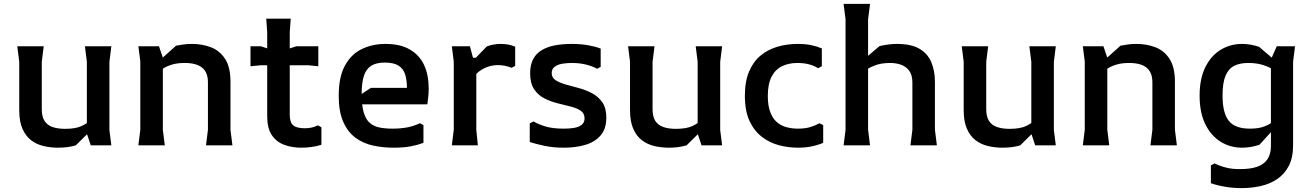

<svg xmlns="http://www.w3.org/2000/svg" viewBox="-20 -748 6751 988"><path d="M279 12Q240 12 204 3.5Q168 -5 140 -26.5Q112 -48 95.5 -85.5Q79 -123 79 -181V-430L69 -510H205L195 -430V-186Q195 -148 209 -126Q223 -104 250 -94.5Q277 -85 315 -85Q369 -85 400 -99.5Q431 -114 452 -135V-81L370 0Q349 6 327 9Q305 12 279 12ZM447 0 427 -60V-430L417 -510H553L543 -430V-79L553 0Z M1040 0 1050 -80V-325Q1050 -375 1020.5 -399.5Q991 -424 930 -424Q892 -424 864.5 -415.5Q837 -407 819 -395Q801 -383 789 -371V-426L886 -513Q906 -517 926 -519.5Q946 -522 968 -522Q1020 -522 1065 -505Q1110 -488 1138 -445.5Q1166 -403 1166 -327V-80L1176 0ZM692 0 702 -80V-432L692 -510H798L818 -451V-80L828 0Z M1355 -149V-582L1350 -652H1476L1471 -582V-158Q1471 -118 1489 -103Q1507 -88 1548 -88Q1570 -88 1585.5 -92Q1601 -96 1616 -103L1634 -93V-3Q1612 4 1585.5 8Q1559 12 1531 12Q1482 12 1442 -3Q1402 -18 1378.5 -53Q1355 -88 1355 -149ZM1269 -407V-510H1322L1413 -480L1505 -510H1618V-407L1568 -412H1319Z M1723 -255Q1723 -353 1755.5 -411.5Q1788 -470 1842.5 -496Q1897 -522 1964 -522Q2040 -522 2089.5 -493Q2139 -464 2162.5 -413Q2186 -362 2186 -292Q2186 -271 2184 -252Q2182 -233 2179 -211H1799V-237L1889 -296H2074Q2074 -337 2064.5 -366Q2055 -395 2030.5 -410.5Q2006 -426 1960 -426Q1916 -426 1890 -409.5Q1864 -393 1852.5 -357.5Q1841 -322 1841 -263Q1841 -206 1851.5 -170Q1862 -134 1882.5 -116Q1903 -98 1932.5 -92Q1962 -86 2000 -86Q2039 -86 2073 -92Q2107 -98 2141 -114L2159 -104V-13Q2130 -2 2093.5 5Q2057 12 2005 12Q1950 12 1899.5 1Q1849 -10 1809.5 -39Q1770 -68 1746.5 -120.5Q1723 -173 1723 -255Z M2305 0 2315 -80V-430L2305 -510H2398L2414 -451H2431V-80L2439 0ZM2391 -306V-412L2485 -509Q2519 -522 2556 -522Q2575 -522 2593.5 -519Q2612 -516 2631 -508V-409L2613 -399Q2593 -407 2575.5 -410Q2558 -413 2543 -413Q2496 -413 2455.5 -387.5Q2415 -362 2391 -306Z M3071 -498V-404L3053 -394Q3027 -408 2994.5 -416Q2962 -424 2922 -424Q2900 -424 2876 -420.5Q2852 -417 2835.5 -405.5Q2819 -394 2819 -372Q2819 -348 2839.5 -335Q2860 -322 2892 -313Q2924 -304 2959.5 -294.5Q2995 -285 3027 -268Q3059 -251 3079.5 -221.5Q3100 -192 3100 -143Q3100 -85 3070.5 -51Q3041 -17 2991.5 -2.5Q2942 12 2882 12Q2827 12 2782.5 2.5Q2738 -7 2706 -17V-113L2725 -123Q2749 -109 2786 -97.5Q2823 -86 2882 -86Q2911 -86 2934.5 -90Q2958 -94 2973 -105.5Q2988 -117 2988 -139Q2988 -165 2968 -178.5Q2948 -192 2915.5 -200Q2883 -208 2847.5 -217Q2812 -226 2780 -242.5Q2748 -259 2728 -289.5Q2708 -320 2708 -371Q2708 -415 2724 -444.5Q2740 -474 2769.5 -491Q2799 -508 2837.5 -515Q2876 -522 2921 -522Q2968 -522 3005 -515.5Q3042 -509 3071 -498Z M3422 12Q3383 12 3347 3.5Q3311 -5 3283 -26.5Q3255 -48 3238.5 -85.5Q3222 -123 3222 -181V-430L3212 -510H3348L3338 -430V-186Q3338 -148 3352 -126Q3366 -104 3393 -94.5Q3420 -85 3458 -85Q3512 -85 3543 -99.5Q3574 -114 3595 -135V-81L3513 0Q3492 6 3470 9Q3448 12 3422 12ZM3590 0 3570 -60V-430L3560 -510H3696L3686 -430V-79L3696 0Z M4086 12Q4037 12 3989 -0.5Q3941 -13 3901 -43.5Q3861 -74 3837 -125.5Q3813 -177 3813 -255Q3813 -330 3835 -381Q3857 -432 3895 -463Q3933 -494 3982 -508Q4031 -522 4084 -522Q4123 -522 4153 -516Q4183 -510 4209 -499V-407L4190 -397Q4169 -410 4143 -417Q4117 -424 4083 -424Q4039 -424 4004.5 -407.5Q3970 -391 3950.5 -353.5Q3931 -316 3931 -254Q3931 -206 3943 -173Q3955 -140 3976 -121Q3997 -102 4025.5 -94Q4054 -86 4086 -86Q4124 -86 4151 -94.5Q4178 -103 4197 -114L4216 -104V-13Q4188 -1 4156 5.5Q4124 12 4086 12Z M4665 0 4675 -80V-323Q4675 -375 4644 -399.5Q4613 -424 4559 -424Q4513 -424 4478.5 -410Q4444 -396 4420.5 -378Q4397 -360 4384 -347V-407L4506 -511Q4534 -517 4555 -519.5Q4576 -522 4595 -522Q4669 -522 4711.5 -497Q4754 -472 4772.5 -427.5Q4791 -383 4791 -326V-80L4801 0ZM4321 0 4331 -80V-648L4321 -728H4457L4447 -648V-80L4457 0Z M5139 12Q5100 12 5064 3.5Q5028 -5 5000 -26.5Q4972 -48 4955.5 -85.5Q4939 -123 4939 -181V-430L4929 -510H5065L5055 -430V-186Q5055 -148 5069 -126Q5083 -104 5110 -94.5Q5137 -85 5175 -85Q5229 -85 5260 -99.5Q5291 -114 5312 -135V-81L5230 0Q5209 6 5187 9Q5165 12 5139 12ZM5307 0 5287 -60V-430L5277 -510H5413L5403 -430V-79L5413 0Z M5900 0 5910 -80V-325Q5910 -375 5880.5 -399.5Q5851 -424 5790 -424Q5752 -424 5724.5 -415.5Q5697 -407 5679 -395Q5661 -383 5649 -371V-426L5746 -513Q5766 -517 5786 -519.5Q5806 -522 5828 -522Q5880 -522 5925 -505Q5970 -488 5998 -445.5Q6026 -403 6026 -327V-80L6036 0ZM5552 0 5562 -80V-432L5552 -510H5658L5678 -451V-80L5688 0Z M6369 220Q6327 220 6287 213.5Q6247 207 6211 195V103L6230 93Q6259 107 6291.5 115Q6324 123 6365 122Q6415 122 6449.5 110Q6484 98 6502 71.5Q6520 45 6520 3V-442L6550 -510H6644L6634 -430V0Q6634 64 6611.5 106.5Q6589 149 6551.5 174Q6514 199 6466.5 209.5Q6419 220 6369 220ZM6371 12Q6311 12 6261.5 -18.5Q6212 -49 6182.5 -108.5Q6153 -168 6153 -256Q6153 -344 6183 -403.5Q6213 -463 6262.5 -492.5Q6312 -522 6371 -522Q6394 -522 6416.5 -518Q6439 -514 6459 -507L6582 -402V-346Q6566 -366 6541.5 -383.5Q6517 -401 6482.5 -412.5Q6448 -424 6403 -424Q6360 -424 6330.5 -409Q6301 -394 6286 -357.5Q6271 -321 6271 -256Q6271 -167 6303 -126.5Q6335 -86 6412 -86Q6454 -86 6482.5 -96Q6511 -106 6529.5 -122Q6548 -138 6559 -155V-111L6461 -3Q6440 4 6417 8Q6394 12 6371 12Z"/></svg>

Font: AR One Sans SemiBold
Style: Regular
Weight: 600
Designer: Niteesh Yadav
Foundry: Niteesh Yadav
Version: Version 1.001;gftools[0.9.33]